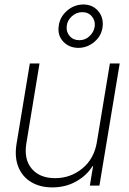

<svg xmlns="http://www.w3.org/2000/svg" viewBox="-20 -814 567 842"><path d="M404.8 -190.4 461.9 -535.6H504.9L416 0H374L388.2 -85.4H385.7Q360.4 -44.4 314 -18.3Q267.6 7.8 209.5 7.8Q155.8 7.8 116.9 -15.4Q78.1 -38.6 60.5 -81.8Q43 -125 52.7 -184.1L110.8 -535.6H153.3L95.7 -186Q84 -115.7 119.1 -74.2Q154.3 -32.7 221.7 -32.7Q289.1 -32.7 340.8 -75Q392.6 -117.2 404.8 -190.4ZM323.7 -604Q282.7 -604.5 257.3 -631.6Q231.9 -658.7 237.3 -698.7Q241.7 -738.3 272.9 -766.1Q304.2 -793.9 345.7 -794.4Q386.2 -793.9 410.2 -766.1Q434.1 -738.3 430.2 -698.7Q426.3 -658.7 395.3 -631.6Q364.3 -604.5 323.7 -604ZM328.1 -637.7Q354 -637.7 373 -655.8Q392.1 -673.8 395.5 -698.7Q398.4 -723.6 382.8 -742.2Q367.2 -760.7 340.8 -760.7Q314.9 -760.7 294.7 -742.2Q274.4 -723.6 272.5 -698.7Q270 -673.8 285.6 -655.8Q301.3 -637.7 328.1 -637.7Z"/></svg>

Font: Inter Display Extra Light
Style: Italic
Weight: 200
Italic angle: -9.39999°
Designer: Rasmus Andersson
Foundry: rsms
Version: Version 4.000;git-4fc901f